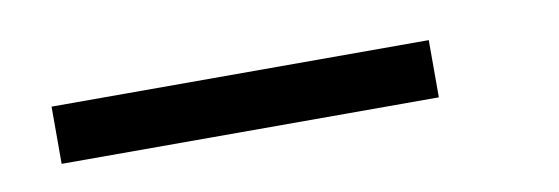

<svg xmlns="http://www.w3.org/2000/svg" viewBox="-24 -468 568 195"><g transform="rotate(-10 259.5 -370.5)"><path d="M30 -400H419V-341H30Z"/></g></svg>

Font: SVN-Poppins Light
Style: Regular
Weight: 300
Designer: Ninad Kale (Devanagari), Jonny Pinhorn (Latin)
Foundry: Indian Type Foundry
Version: Version 3.002 2017; ttfautohint (v1.8.3)